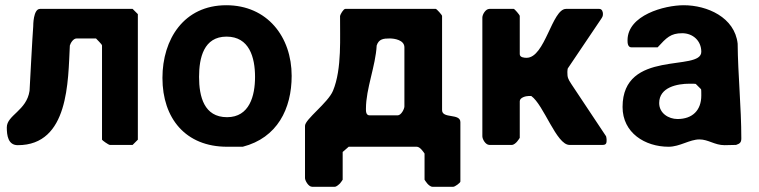

<svg xmlns="http://www.w3.org/2000/svg" viewBox="-20 -554 2903 734"><path d="M370 -380V-20C370 -18 395 0 400 0H487L507 -20V-500L487 -520H133C107 -520 107 -457 107 -453C104 -416 95 -244 93 -207C82 -131 6 -114 6 -67C6 -36 11 1 48 1C244 1 240 -245 247 -380C250 -390 260 -407 273 -407H347C349 -404 370 -385 370 -380Z M601 -256C601 -101 690 7 848 7H908C1040 -27 1095 -138 1095 -264C1095 -413 1002 -534 845 -534C683 -534 601 -404 601 -256ZM741 -260C741 -333 759 -414 846 -414C933 -414 955 -335 955 -260C955 -188 934 -106 848 -106C760 -106 741 -185 741 -260Z M1603 33V133C1603 134 1610 143 1613 147C1617 152 1626 160 1633 160H1713C1719 160 1740 145 1740 140V-87C1740 -122 1670 -99 1670 -133V-493C1670 -497 1649 -520 1646 -520H1300C1293 -520 1281 -499 1280 -493C1279 -415 1288 -291 1253 -207C1234 -161 1146 -98 1146 -73V127C1146 136 1159 160 1173 160H1260C1266 160 1275 152 1280 147C1283 143 1290 134 1290 133V27L1313 7H1573C1586 7 1598 26 1603 33ZM1379 -139C1379 -215 1416 -302 1420 -380C1428 -405 1446 -407 1470 -407C1488 -407 1526 -401 1526 -373V-147C1526 -138 1514 -113 1500 -113H1393C1378 -113 1379 -131 1379 -139Z M1944 -520H1851C1836 -520 1824 -498 1824 -487V-33C1824 -22 1836 0 1851 0H1937C1944 0 1953 -8 1957 -13C1960 -17 1967 -26 1967 -27V-167C1967 -181 1990 -187 2001 -187H2011C2059 -153 2107 0 2157 0H2284C2299 0 2299 -9 2299 -20C2299 -22 2298 -31 2297 -33C2277 -63 2184 -203 2164 -233C2151 -253 2149 -258 2149 -279C2149 -282 2150 -293 2151 -293L2277 -480C2283 -489 2285 -492 2285 -501C2285 -508 2282 -520 2271 -520H2144C2090 -520 2064 -333 1993 -333C1985 -333 1967 -334 1967 -347V-493C1967 -497 1947 -520 1944 -520Z M2360 -145C2360 -46 2446 7 2536 7C2579 7 2616 -21 2654 -21C2688 -21 2712 1 2750 1C2757 1 2787 0 2794 0C2809 -5 2814 -10 2814 -25C2814 -144 2801 -269 2800 -387C2789 -488 2683 -534 2594 -534C2520 -534 2379 -496 2379 -400C2379 -392 2379 -373 2394 -373H2494C2528 -410 2544 -427 2588 -427C2629 -427 2661 -398 2661 -356C2661 -278 2360 -368 2360 -145ZM2500 -160C2500 -221 2570 -234 2616 -234C2623 -234 2640 -234 2640 -233L2660 -213C2661 -213 2661 -196 2661 -189C2661 -132 2627 -99 2570 -99C2536 -99 2500 -121 2500 -160Z"/></svg>

Font: Asimov Print
Style: C
Weight: 500
Designer: Google
Version: Version 2.000980: 2014